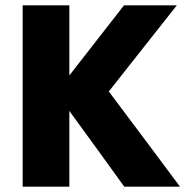

<svg xmlns="http://www.w3.org/2000/svg" viewBox="-20 -700 695 720"><path d="M65 0Q65 -168 65 -340Q65 -512 65 -680Q109 -680 153 -680Q197 -680 240 -680Q240 -615 240 -548.5Q240 -482 240 -417Q291 -482 342.5 -548.5Q394 -615 445 -680Q494 -680 544 -680Q594 -680 643 -680Q580 -600 515.5 -518.5Q451 -437 388 -357Q454 -269 521.5 -179Q589 -89 655 0Q603 0 550.5 0Q498 0 446 0Q395 -71 343 -142.5Q291 -214 240 -284Q240 -214 240 -142.5Q240 -71 240 0Q197 0 153 0Q109 0 65 0Z"/></svg>

Font: Tilt Warp
Style: Regular
Weight: 400
Designer: Andy Clymer
Foundry: Andy Clymer
Version: Version 1.000